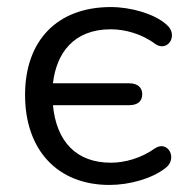

<svg xmlns="http://www.w3.org/2000/svg" viewBox="-20 -515 531 544"><path d="M290 9C347 9 411 -9 449 -39C485 -66 455 -120 418 -94C380 -67 334 -54 294 -54C197 -54 140 -113 130 -217H346C370 -217 383 -228 383 -248C383 -267 370 -279 346 -279H130C140 -365 189 -432 294 -432C334 -432 382 -419 419 -391C455 -365 488 -416 451 -446C417 -476 351 -495 294 -495C142 -495 51 -400 51 -246C51 -91 142 9 290 9Z"/></svg>

Font: SN Pro Book
Style: Regular
Weight: 350
Designer: Tobias Whetton
Foundry: Supernotes
Version: Version 1.003;Glyphs 3.3 (3324)